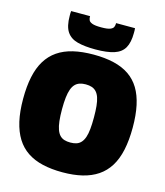

<svg xmlns="http://www.w3.org/2000/svg" viewBox="-133 -1024 977 1135"><g transform="rotate(15 355.0 -457.0)"><path d="M356 -172Q378 -172 394 -177.5Q410 -183 421.5 -196Q433 -209 440 -229.5Q447 -250 450 -280.5Q453 -311 453 -351Q453 -391 450 -421Q447 -451 440 -471.5Q433 -492 421.5 -504.5Q410 -517 394 -522.5Q378 -528 356 -528Q335 -528 319 -522.5Q303 -517 291.5 -505Q280 -493 272.5 -472.5Q265 -452 261.5 -421.5Q258 -391 258 -350Q258 -308 261.5 -277.5Q265 -247 272.5 -226.5Q280 -206 291.5 -194Q303 -182 319 -177Q335 -172 356 -172ZM356 10Q289 10 235 -2.5Q181 -15 140.5 -42Q100 -69 73.5 -111.5Q47 -154 33.5 -213Q20 -272 20 -350Q20 -426 32.5 -485Q45 -544 71 -586.5Q97 -629 137 -656.5Q177 -684 231.5 -697Q286 -710 356 -710Q426 -710 480.5 -697Q535 -684 574.5 -657Q614 -630 639.5 -588Q665 -546 677.5 -487.5Q690 -429 690 -353Q690 -275 677 -215Q664 -155 637.5 -112.5Q611 -70 571 -43Q531 -16 477.5 -3Q424 10 356 10ZM356 -742Q291 -742 247 -753.5Q203 -765 181 -798Q159 -831 159 -895Q159 -902 159 -909.5Q159 -917 160 -924H276Q276 -923 276 -922Q276 -921 276 -919Q276 -910 280 -900Q284 -890 301 -883.5Q318 -877 356 -877Q394 -877 410.5 -883.5Q427 -890 431 -900Q435 -910 435 -919Q435 -921 435 -922Q435 -923 435 -924H551Q552 -917 552 -909.5Q552 -902 552 -895Q552 -837 533 -803.5Q514 -770 471 -756Q428 -742 356 -742Z"/></g></svg>

Font: Georama ExtraCondensed Thin Black
Style: Regular
Weight: 900
Version: Version 1.001